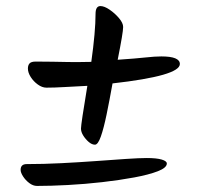

<svg xmlns="http://www.w3.org/2000/svg" viewBox="-20 -653 648 633"><path d="M293 -176Q283 -176 272.5 -185Q262 -194 254.5 -206Q247 -218 247 -229Q247 -244 268 -370Q227 -368 193 -366Q159 -364 133 -364Q119 -364 104.5 -374.5Q90 -385 81 -399.5Q72 -414 72 -427Q72 -438 77.5 -444Q83 -450 98 -450Q129 -450 153 -449.5Q177 -449 206.5 -448.5Q236 -448 281 -449Q295 -549 295 -607Q295 -633 311 -633Q324 -633 341.5 -621Q359 -609 372.5 -593Q386 -577 386 -564Q386 -546 368 -456Q427 -460 459 -463.5Q491 -467 512 -467Q573 -467 573 -442Q573 -403 351 -378Q341 -322 331.5 -276Q322 -230 312.5 -203Q303 -176 293 -176ZM102 -40Q89 -40 76.5 -49.5Q64 -59 56 -71.5Q48 -84 48 -93Q48 -112 68 -112Q123 -112 182 -115Q241 -118 296 -122Q351 -126 395 -129Q439 -132 464 -132Q496 -132 513 -127Q530 -122 530 -114Q530 -100 500.5 -88.5Q471 -77 422.5 -68Q374 -59 317 -52.5Q260 -46 203.5 -43Q147 -40 102 -40Z"/></svg>

Font: Solitreo
Style: Regular
Weight: 400
Designer: Nathan Gross, Bryan Kirschen, Binghamton University
Foundry: Eli Heuer
Version: Version 1.100; ttfautohint (v1.8.4.7-5d5b)